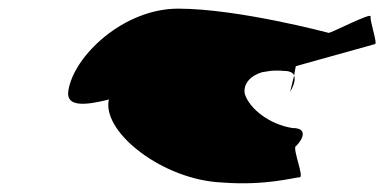

<svg xmlns="http://www.w3.org/2000/svg" viewBox="-20 -730 889 444"><path d="M138 -520C132 -482 177 -486 232 -500L231 -496C220 -421 358 -314 493 -308C595 -300 661 -320 673 -320C684 -320 656 -386 664 -392C672 -398 700 -434 656 -434C604 -442 557 -478 546 -513C542 -536 559 -555 586 -563L605 -566C613 -567 627 -567 637 -566C651 -566 659 -561 660 -555L664 -577L847 -628C854 -628 835 -681 837 -692C839 -702 747 -654 740 -654C740 -654 530 -710 392 -710C265 -710 150 -600 138 -520ZM651 -518C651 -518 666 -541 660 -555Z"/></svg>

Font: Ampere
Style: SCUltExtIta
Weight: 400
Version: Version 1